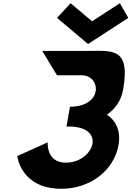

<svg xmlns="http://www.w3.org/2000/svg" viewBox="-20 -1156 816 1191"><path d="M388.9 -147C264.9 -147 276.1 -273 276.1 -273L87.1 -188C87.1 -188 107.4 15 361.4 15C538.4 15 687.3 -98 715.1 -256C730.5 -343 700.6 -406 643.5 -445C694.6 -480 731.8 -532 743.8 -600C790.9 -867 672.1 -840 515.1 -840H242.1L333.5 -689H486.5C608.5 -689 621.1 -494 414.1 -494L392.4 -371C650.8 -379 563.4 -147 388.9 -147ZM775.8 -1045 723.8 -1136 551.1 -1024 417.8 -1136 333.8 -1045 526.2 -883Z"/></svg>

Font: Hussar Wysoki
Style: Obl
Weight: 700
Foundry: Cannot Into Space Fonts
Version: Version 0.92